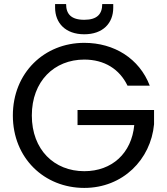

<svg xmlns="http://www.w3.org/2000/svg" viewBox="-20 -915 818 941"><path d="M535 -895H481C481 -847 457 -818 393 -818C328 -818 304 -847 304 -895H250V-878C250 -802 301 -747 393 -747C485 -747 535 -802 535 -877ZM393 -705C197 -705 43 -558 43 -349C43 -140 197 6 393 6C582 6 719 -133 735 -306V-376H360V-302H638C625 -164 529 -76 393 -76C246 -76 136 -181 136 -349C136 -517 246 -623 393 -623C492 -623 566 -576 605 -495H714C663 -628 540 -705 393 -705Z"/></svg>

Font: Matrixport Regular
Style: Regular
Weight: 400
Designer: Ninad Kale (Devanagari), Jonny Pinhorn (Latin)
Foundry: Indian Type Foundry
Version: Version 3.200;PS 1.000;hotconv 16.6.54;makeotf.lib2.5.65590